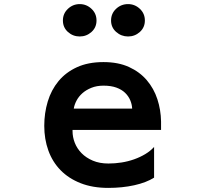

<svg xmlns="http://www.w3.org/2000/svg" viewBox="-20 -841 1040 937"><path d="M508 76Q432 76 373.5 53Q315 30 275.5 -10.5Q236 -51 216 -106.5Q196 -162 196 -227Q196 -289 213 -345.5Q230 -402 265.5 -445Q301 -488 355.5 -513Q410 -538 485 -538Q557 -538 609.5 -514Q662 -490 696.5 -449.5Q731 -409 748 -357Q765 -305 766 -248V-207H334V-201Q334 -172 345 -144Q356 -116 378 -93.5Q400 -71 433 -57Q466 -43 509 -43Q541 -43 573 -48Q605 -53 634.5 -63.5Q664 -74 689 -89Q714 -104 732 -124V26Q694 50 635.5 63Q577 76 508 76ZM625 -311Q624 -332 615.5 -352Q607 -372 590.5 -388Q574 -404 548 -413.5Q522 -423 485 -423Q452 -423 426 -412.5Q400 -402 382 -386Q364 -370 353.5 -350Q343 -330 340 -311ZM369 -663Q336 -663 311.5 -685Q287 -707 287 -741Q287 -775 311.5 -798Q336 -821 369 -821Q402 -821 426.5 -798Q451 -775 451 -741Q451 -707 426.5 -685Q402 -663 369 -663ZM605 -663Q572 -663 547 -685Q522 -707 522 -741Q522 -775 546.5 -798Q571 -821 605 -821Q638 -821 662.5 -798Q687 -775 687 -741Q687 -707 662.5 -685Q638 -663 605 -663Z"/></svg>

Font: LINE Seed JP_TTF Bold
Style: Regular
Weight: 700
Designer: LINE & Fontrix & Fontworks
Version: Version 1.009